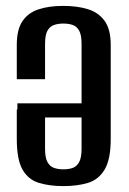

<svg xmlns="http://www.w3.org/2000/svg" viewBox="-20 -620 438 652"><path d="M195 12Q148 12 112 1Q76 -10 56.5 -44Q37 -78 37 -149V-248H133V-115Q133 -85 141 -70Q149 -55 163 -50Q177 -45 195 -45Q214 -45 227.5 -50Q241 -55 249 -70Q257 -85 257 -115V-470Q257 -501 249 -515.5Q241 -530 227.5 -535Q214 -540 195 -540Q177 -540 163 -535Q149 -530 141 -515.5Q133 -501 133 -470V-351H37V-467Q37 -520 56.5 -548.5Q76 -577 111.5 -588.5Q147 -600 194 -600Q242 -600 278 -589Q314 -578 335 -549.5Q356 -521 356 -467V-148Q356 -79 335.5 -44.5Q315 -10 279 1Q243 12 195 12ZM39 -221V-269H273V-221Z"/></svg>

Font: Alumni Sans SemiBold
Style: Regular
Weight: 600
Designer: Robert E. Leuschke
Foundry: Robert E. Leuschke
Version: Version 1.018